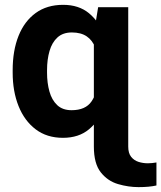

<svg xmlns="http://www.w3.org/2000/svg" viewBox="-20 -558 665 791"><path d="M366.7 35.2V-419.9L384.3 -528.3H508.3V35.2ZM32.2 -258.8V-269Q32.2 -349.6 56.4 -410.2Q80.6 -470.7 127 -504.4Q173.3 -538.1 240.2 -538.1Q304.7 -538.1 346.7 -503.4Q388.7 -468.7 412.1 -408.4Q435.5 -348.1 444.8 -270.5V-253.4Q435.5 -179.7 412.1 -120.1Q388.7 -60.5 346.7 -25.4Q304.7 9.8 239.3 9.8Q172.9 9.8 126.7 -25.4Q80.6 -60.5 56.4 -121.1Q32.2 -181.6 32.2 -258.8ZM173.8 -269V-258.8Q173.8 -216.3 183.6 -181.2Q193.4 -146 215.6 -125Q237.8 -104 274.9 -104Q332.5 -104 357.2 -140.4Q381.8 -176.8 385.7 -232.9V-291.5Q383.8 -332.5 372.3 -362.3Q360.8 -392.1 337.2 -408.2Q313.5 -424.3 275.9 -424.3Q239.3 -424.3 216.8 -403.8Q194.3 -383.3 184.1 -348.1Q173.8 -313 173.8 -269ZM366.7 -6.8H508.3V45.9Q508.3 73.2 520.3 88.1Q532.2 103 550.8 108.9Q569.3 114.7 588.9 114.7Q597.7 114.7 606.4 113.8Q615.2 112.8 624.5 111.3V206.1Q609.4 209.5 591.3 211.2Q573.2 212.9 550.8 212.9Q508.8 212.9 466.3 200.4Q423.8 188 395.3 152.1Q366.7 116.2 366.7 45.9Z"/></svg>

Font: RobotoDEMO
Style: Regular
Weight: 400
Designer: Christian Robertson
Foundry: Google
Version: Version 2.136